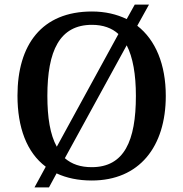

<svg xmlns="http://www.w3.org/2000/svg" viewBox="-20 -775 797 835"><path d="M179 -50 130 40H193L226 -21C269 -1 320 10 379 10C586 10 701 -137 701 -358C701 -494 657 -601 577 -663L628 -755H566L531 -692C488 -713 437 -725 380 -725C161 -725 56 -580 56 -359C56 -221 96 -112 179 -50ZM495 -627 227 -137C198 -189 186 -264 186 -358C186 -554 239 -667 380 -667C428 -667 467 -653 495 -627ZM379 -48C330 -48 292 -61 262 -87L531 -578C558 -526 571 -451 571 -358C571 -162 520 -48 379 -48Z"/></svg>

Font: Noto Naskh Arabic UI Medium
Style: Regular
Weight: 500
Designer: Monotype Design Team, David Williams, Mohamad Dakak and Nizar Qandah
Foundry: Monotype Imaging Inc.
Version: Version 2.014